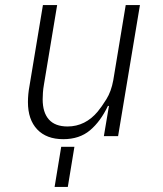

<svg xmlns="http://www.w3.org/2000/svg" viewBox="-20 -536 640 756"><path d="M229 12Q163 12 126.5 -26.5Q90 -65 90 -134Q90 -165 96 -197L149 -516H205L153 -203Q150 -186 149 -171Q148 -156 148 -145Q148 -93 172.5 -65.5Q197 -38 246 -38Q281 -38 311 -53Q341 -68 365 -97Q380 -115 399 -145.5Q418 -176 426 -220L475 -516H531L445 0H389L409 -119H405Q376 -58 334.5 -23Q293 12 229 12ZM221 42H273L247 200H195Z"/></svg>

Font: IBM Plex Mono Light
Style: Italic
Weight: 300
Italic angle: -9°
Monospace: yes
Designer: Mike Abbink, Paul van der Laan, Pieter van Rosmalen
Foundry: Bold Monday
Version: Version 2.3